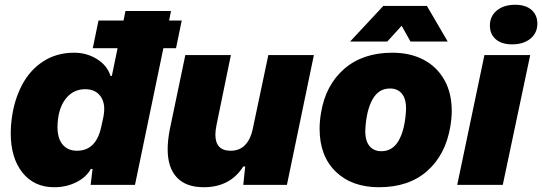

<svg xmlns="http://www.w3.org/2000/svg" viewBox="-20 -775 2273 805"><path d="M25 -217Q25 -248 29 -276Q39 -355 72 -418Q105 -481 161 -517.5Q217 -554 291 -554Q344 -554 387 -527Q430 -500 443 -457H449L473 -573H369L393 -689H498L506 -729H697L689 -689H742L718 -573H665L546 0H360L368 -66L361 -67Q342 -32 300 -11Q258 10 207 10Q123 10 74 -51.5Q25 -113 25 -217ZM404 -241 414 -287Q417 -304 417 -318Q417 -355 396 -378Q375 -401 337 -401Q292 -401 262 -368.5Q232 -336 224 -281Q221 -260 221 -243Q221 -195 242.5 -169Q264 -143 303 -143Q382 -143 404 -241Z M683 -149Q683 -187 692 -233L757 -544H948L888 -252Q883 -227 883 -211Q883 -143 947 -143Q984 -143 1007 -166.5Q1030 -190 1039 -231L1105 -544H1296L1183 0H1000L1008 -77H1000Q945 10 834 10Q760 10 721.5 -31Q683 -72 683 -149Z M1320 -235Q1320 -268 1326 -302Q1345 -418 1423 -486Q1501 -554 1625 -554Q1700 -554 1756 -524.5Q1812 -495 1843 -440Q1874 -385 1874 -310Q1874 -279 1868 -244Q1848 -126 1771 -58Q1694 10 1569 10Q1455 10 1387.5 -55.5Q1320 -121 1320 -235ZM1682 -308Q1685 -355 1667 -379.5Q1649 -404 1615 -404Q1568 -404 1542.5 -359.5Q1517 -315 1512 -237Q1509 -190 1527 -165.5Q1545 -141 1579 -141Q1626 -141 1651.5 -185.5Q1677 -230 1682 -308ZM1587 -750H1770L1857 -601H1701L1664 -667L1604 -601H1448Z M2011 -544H2203L2088 0H1897ZM2034 -668Q2034 -707 2063 -731Q2092 -755 2140 -755Q2184 -755 2208.5 -733.5Q2233 -712 2233 -676Q2233 -637 2204 -613Q2175 -589 2127 -589Q2083 -589 2058.5 -610.5Q2034 -632 2034 -668Z"/></svg>

Font: Mona Sans Black
Style: Italic
Weight: 900
Italic angle: -11.7°
Designer: Deni Anggara
Foundry: GitHub
Version: Version 2.000